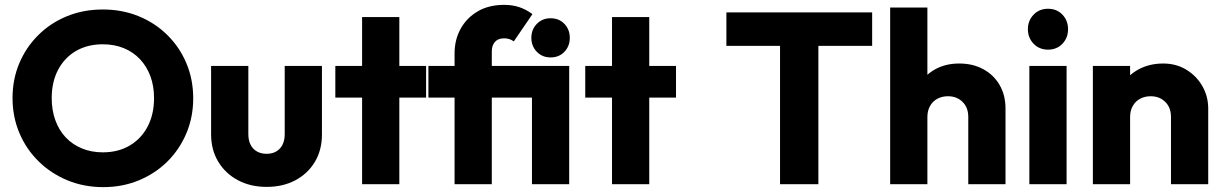

<svg xmlns="http://www.w3.org/2000/svg" viewBox="-20 -757 5029 789"><path d="M404.5 12Q325 12 257.2 -16Q189.5 -44 138.8 -93.8Q88 -143.5 59.8 -210.2Q31.5 -277 31.5 -354Q31.5 -431.5 59.5 -497.5Q87.5 -563.5 137.8 -613.2Q188 -663 255.5 -690.5Q323 -718 402.5 -718Q482 -718 549.5 -690.5Q617 -663 667.5 -613.2Q718 -563.5 746 -497Q774 -430.5 774 -353Q774 -276 746 -209.5Q718 -143 667.8 -93.2Q617.5 -43.5 550.2 -15.8Q483 12 404.5 12ZM402.5 -131Q466 -131 513.2 -159Q560.5 -187 586.8 -237.2Q613 -287.5 613 -354Q613 -403.5 598 -444Q583 -484.5 555 -514Q527 -543.5 488.5 -559.2Q450 -575 402.5 -575Q339.5 -575 292.2 -547.5Q245 -520 218.8 -470.2Q192.5 -420.5 192.5 -354Q192.5 -304 207.5 -262.8Q222.5 -221.5 250.2 -192.2Q278 -163 316.8 -147Q355.5 -131 402.5 -131Z M1075.5 11Q1009.2 11 957.6 -16.5Q906 -44 876.8 -92.7Q847.5 -141.3 847.5 -204.4V-486H1000.5V-206Q1000.5 -180.9 1009.4 -162.8Q1018.4 -144.7 1035.4 -134.8Q1052.5 -125 1075.7 -125Q1110 -125 1130 -146.5Q1150 -168.1 1150 -206V-486H1303V-204.5Q1303 -140.5 1274 -92Q1245 -43.5 1193.8 -16.2Q1142.6 11 1075.5 11Z M1468 0V-687H1621V0ZM1358 -356V-486H1731V-356Z M1848 0V-537.5Q1848 -593.5 1872.8 -638.5Q1897.5 -683.5 1943 -710.2Q1988.5 -737 2051.5 -737Q2085.5 -737 2113.5 -727.8Q2141.5 -718.5 2168 -699L2091.5 -587Q2082 -593.5 2072.5 -596.5Q2063 -599.5 2051.5 -599.5Q2027 -599.5 2014 -585Q2001 -570.5 2001 -546V0ZM1740.5 -356V-486H2230V-356ZM2166 0V-486H2319V0ZM2242.5 -521Q2208.5 -521 2186 -544.2Q2163.5 -567.5 2163.5 -601.5Q2163.5 -635.5 2186 -658.8Q2208.5 -682 2242.5 -682Q2277.5 -682 2299.5 -658.8Q2321.5 -635.5 2321.5 -601.5Q2321.5 -567.5 2299.5 -544.2Q2277.5 -521 2242.5 -521Z M2495 0V-687H2648V0ZM2385 -356V-486H2758V-356Z M3185.5 0V-696H3343V0ZM2965 -568.5V-706H3564V-568.5Z M3959 0V-276.5Q3959 -315 3935.5 -338.2Q3912 -361.5 3875.6 -361.5Q3850.9 -361.5 3831.7 -351Q3812.5 -340.5 3801.8 -321.2Q3791 -302 3791 -276.5L3731.5 -305.5Q3731.5 -363 3755.8 -405.8Q3780 -448.5 3822.9 -472.2Q3865.9 -496 3921.7 -496Q3978.5 -496 4021.5 -472.2Q4064.5 -448.5 4088.2 -407Q4112 -365.5 4112 -311V0ZM3638 0V-726H3791V0Z M4210 0V-486H4363V0ZM4286.5 -553Q4251 -553 4227.5 -577.2Q4204 -601.5 4204 -637Q4204 -672.5 4227.5 -696.8Q4251 -721 4286.5 -721Q4323 -721 4346 -696.8Q4369 -672.5 4369 -637Q4369 -601.5 4346 -577.2Q4323 -553 4286.5 -553Z M4792 0V-276.5Q4792 -315 4768.5 -338.2Q4745 -361.5 4708.6 -361.5Q4683.9 -361.5 4664.7 -351Q4645.5 -340.5 4634.8 -321.2Q4624 -302 4624 -276.5L4564.5 -305.5Q4564.5 -363 4589.8 -405.8Q4615 -448.5 4659.4 -472.2Q4703.9 -496 4760.2 -496Q4813.5 -496 4855.2 -470.5Q4897 -445 4921 -403Q4945 -361 4945 -311V0ZM4471 0V-486H4624V0Z"/></svg>

Font: Outfit Thin
Style: Regular
Weight: 100
Designer: Rodrigo Fuenzalida
Foundry: fragTYPE
Version: Version 1.100;gftools[0.9.27]